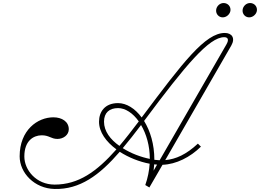

<svg xmlns="http://www.w3.org/2000/svg" viewBox="-20 -1240 1720 1270"><path d="M341 10C508 14 637 -80 772 -236C831 -198 901 -170 970 -157C967 -112 958 -64 941 -16L968 0L1055 -150C1145 -153 1238 -200 1309 -270L1289 -290C1212 -218 1143 -187 1073 -181L1510 -939C1538 -988 1514 -1022 1467 -1022C1338 -1022 1191 -829 917 -463C873 -523 816 -558 761 -558C674 -558 635 -501 635 -435C635 -366 682 -302 750 -252C619 -104 499 -19 341 -19C220 -19 141 -115 141 -205C141 -309 201 -344 254 -345C305 -346 317 -321 360 -321C399 -321 435 -347 435 -385C435 -436 389 -464 333 -464C229 -464 110 -380 110 -206C110 -96 208 7 341 10ZM668 -435C668 -495 704 -525 761 -525C809 -525 859 -492 898 -437C853 -378 811 -323 770 -275C710 -317 668 -372 668 -435ZM792 -260C831 -306 871 -358 913 -413C948 -354 971 -276 971 -189C912 -201 847 -225 792 -260ZM933 -440C1210 -812 1363 -994 1463 -994C1487 -994 1497 -979 1477 -945L1036 -180C1025 -181 1013 -182 1001 -183C1001 -286 974 -374 933 -440ZM996 -111C998 -125 999 -139 1000 -153L1019 -151ZM1420 -1200C1404 -1179 1406 -1149 1428 -1133C1448 -1119 1477 -1124 1494 -1146C1511 -1167 1507 -1196 1487 -1211C1466 -1226 1437 -1222 1420 -1200ZM1595 -1200C1579 -1179 1581 -1149 1603 -1133C1623 -1119 1652 -1124 1669 -1146C1686 -1167 1682 -1196 1662 -1211C1641 -1226 1612 -1222 1595 -1200Z"/></svg>

Font: Louise
Style: Regular
Weight: 400
Designer: Ange Degheest & Luna Delabre & Camille Depalle
Foundry: Velvetyne Type Foundry
Version: Version 1.000;FEAKit 1.0